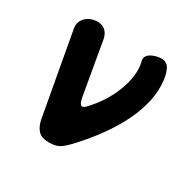

<svg xmlns="http://www.w3.org/2000/svg" viewBox="-130 -699 859 848"><g transform="rotate(30 300.0 -275.0)"><path d="M137 -62 61 -482Q58 -501 64 -515.5Q70 -530 81.5 -540Q93 -550 107.5 -555Q122 -560 135 -560Q162 -560 177.5 -546Q193 -532 198 -508L244 -243Q249 -212 258 -204Q267 -196 281 -210Q313 -243 337.5 -281Q362 -319 377 -359Q392 -399 396.5 -437Q401 -475 392 -508Q389 -520 394.5 -529.5Q400 -539 410.5 -545.5Q421 -552 435.5 -556Q450 -560 463 -560Q489 -560 501.5 -540Q514 -520 519 -482Q525 -430 513.5 -376.5Q502 -323 476.5 -269.5Q451 -216 413.5 -162.5Q376 -109 329 -57Q302 -26 279 -8Q256 10 218 10Q180 10 162 -8.5Q144 -27 137 -62Z"/></g></svg>

Font: Maple Mono NL ExtraBold
Style: Italic
Weight: 800
Italic angle: -10°
Monospace: yes
Designer: subframe7536
Version: Version 7.000